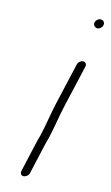

<svg xmlns="http://www.w3.org/2000/svg" viewBox="-114 -698 464 805"><g transform="rotate(15 118.5 -295.5)"><path d="M171 -448 129 -265C118 -217 112 -169 101 -122C97 -107 93 -93 90 -79L62 45C60 55 65 64 75 64C85 64 97 55 99 45L127 -79C130 -93 134 -107 138 -122C149 -170 155 -217 166 -265L208 -448C210 -457 204 -466 194 -466C184 -466 173 -457 171 -448ZM197 -636C194 -625 204 -615 214 -615C224 -615 234 -624 236 -634C239 -646 231 -655 219 -655C209 -655 199 -646 197 -636Z"/></g></svg>

Font: Electronic
Style: SeLtIt
Weight: 300
Version: Version 1.011